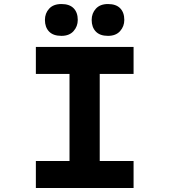

<svg xmlns="http://www.w3.org/2000/svg" viewBox="-20 -933 841 953"><path d="M158 0V-134H325V-566H158V-700H643V-566H475V-134H643V0ZM516 -755Q476 -755 455.5 -776.5Q435 -798 435 -834Q435 -867 456 -890Q477 -913 516 -913Q556 -913 576.5 -892Q597 -871 597 -834Q597 -802 576 -778.5Q555 -755 516 -755ZM285 -755Q244 -755 223.5 -776.5Q203 -798 203 -834Q203 -867 224 -890Q245 -913 285 -913Q325 -913 345.5 -892Q366 -871 366 -834Q366 -802 345 -778.5Q324 -755 285 -755Z"/></svg>

Font: Lexend Peta SemiBold
Style: Regular
Weight: 600
Designer: Bonnie Shaver-Troup, Thomas Jockin
Foundry: Lexend
Version: Version 1.007